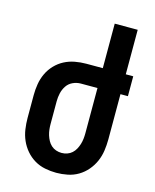

<svg xmlns="http://www.w3.org/2000/svg" viewBox="-112 -812 724 896"><g transform="rotate(15 250.0 -363.5)"><path d="M246 8Q219 8 191.5 2.5Q164 -3 140.5 -17Q117 -31 99 -52Q81 -73 70 -98Q59 -123 55 -150.5Q51 -178 51 -205V-315Q51 -342 55.5 -369Q60 -396 71.5 -420.5Q83 -445 102 -465Q121 -485 145 -497.5Q169 -510 196 -515Q223 -520 250 -520H330V-735H441V-520H477V-424H441V-205Q441 -178 437 -150.5Q433 -123 422 -98Q411 -73 393 -52Q375 -31 351.5 -17Q328 -3 300.5 2.5Q273 8 246 8ZM246 -88Q260 -88 273 -92.5Q286 -97 296 -106Q306 -115 312.5 -127Q319 -139 323 -152Q327 -165 328.5 -178.5Q330 -192 330 -205V-424H250Q230 -424 211.5 -415.5Q193 -407 182 -390.5Q171 -374 166.5 -354.5Q162 -335 162 -315V-205Q162 -192 163.5 -178.5Q165 -165 169 -152Q173 -139 179.5 -127Q186 -115 196 -106Q206 -97 219 -92.5Q232 -88 246 -88Z"/></g></svg>

Font: Iosevka
Style: Bold
Weight: 700
Monospace: yes
Designer: Belleve Invis
Foundry: Belleve Invis
Version: Version 32.5.0; ttfautohint (v1.8.4)